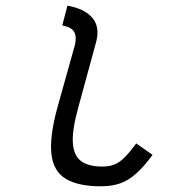

<svg xmlns="http://www.w3.org/2000/svg" viewBox="-20 -638 640 672"><path d="M333 14Q254 14 210.5 -12Q167 -38 160 -98.5Q153 -159 181 -262L242 -480Q249 -508 240 -525.5Q231 -543 198 -549L216 -618Q275 -608 302.5 -576.5Q330 -545 317 -493L254 -262Q232 -183 235 -138Q238 -93 264 -74Q290 -55 338 -55Q362 -55 380 -62Q398 -69 416 -87Q434 -105 457 -136L514 -96Q484 -55 456.5 -30.5Q429 -6 400 4Q371 14 333 14Z"/></svg>

Font: Victor Mono
Style: Italic
Weight: 400
Italic angle: -12°
Monospace: yes
Designer: Rune Bjørnerås
Version: Version 1.561;gftools[0.9.30]